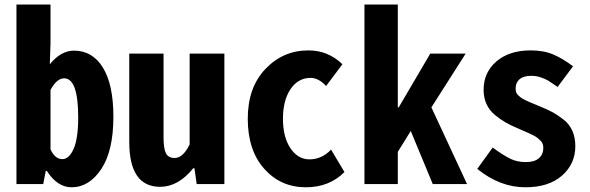

<svg xmlns="http://www.w3.org/2000/svg" viewBox="-20 -792 2540 826"><path d="M288.1 13.7Q226.6 13.7 181.6 -56.6H176.8L166 0H50.8V-772.5H197.3V-606.4L194.3 -515.6Q242.2 -574.2 297.9 -574.2Q377.9 -574.2 422.9 -501Q467.8 -427.7 467.8 -290Q467.8 -142.6 415.5 -64.5Q363.3 13.7 288.1 13.7ZM248 -107.4Q277.3 -107.4 296.9 -151.9Q316.4 -196.3 316.4 -287.1Q316.4 -455.1 255.9 -455.1Q224.6 -455.1 197.3 -405.3V-149.4Q216.8 -107.4 248 -107.4Z M668.9 11.7Q536.1 11.7 536.1 -181.6V-561.5H683.6V-200.2Q683.6 -153.3 693.8 -132.8Q704.1 -112.3 731.4 -112.3Q767.6 -112.3 795.9 -170.9V-561.5H945.3V0H826.2L816.4 -68.4H811.5Q747.1 11.7 668.9 11.7Z M1295.9 13.7Q1187.5 13.7 1116.7 -65.9Q1045.9 -145.5 1045.9 -281.2Q1045.9 -416 1122.1 -495.6Q1198.2 -575.2 1306.6 -575.2Q1391.6 -575.2 1453.1 -515.6L1382.8 -421.9Q1350.6 -457 1316.4 -457Q1262.7 -457 1230 -408.7Q1197.3 -360.4 1197.3 -281.2Q1197.3 -202.1 1229.5 -154.3Q1261.7 -106.4 1311.5 -106.4Q1364.3 -106.4 1404.3 -148.4L1461.9 -51.8Q1396.5 13.7 1295.9 13.7Z M1547.9 0V-772.5H1691.4V-330.1H1695.3L1831.1 -561.5H1983.4L1835.9 -330.1L1989.3 0H1841.8L1747.1 -228.5L1691.4 -138.7V0Z M2240.2 13.7Q2130.9 13.7 2033.2 -65.4L2099.6 -157.2Q2146.5 -123 2175.8 -108.9Q2205.1 -94.7 2242.2 -94.7Q2279.3 -94.7 2298.3 -111.3Q2317.4 -127.9 2317.4 -155.3Q2317.4 -164.1 2314.9 -171.9Q2312.5 -179.7 2305.7 -186.5Q2298.8 -193.4 2293 -198.2Q2287.1 -203.1 2274.9 -209.5Q2262.7 -215.8 2254.9 -219.2Q2247.1 -222.7 2231 -229.5Q2214.8 -236.3 2207 -240.2Q2176.8 -252.9 2155.3 -265.1Q2133.8 -277.3 2109.9 -296.9Q2085.9 -316.4 2073.2 -343.8Q2060.5 -371.1 2060.5 -405.3Q2060.5 -480.5 2115.7 -527.8Q2170.9 -575.2 2262.7 -575.2Q2319.3 -575.2 2360.4 -557.6Q2401.4 -540 2445.3 -506.8L2378.9 -418Q2352.5 -436.5 2339.8 -444.3Q2327.1 -452.1 2307.1 -459Q2287.1 -465.8 2265.6 -465.8Q2232.4 -465.8 2215.3 -451.2Q2198.2 -436.5 2198.2 -411.1Q2198.2 -402.3 2200.7 -395Q2203.1 -387.7 2209.5 -381.8Q2215.8 -376 2221.7 -371.6Q2227.5 -367.2 2238.8 -361.8Q2250 -356.4 2257.8 -353Q2265.6 -349.6 2281.2 -343.3Q2296.9 -336.9 2305.7 -333Q2336.9 -320.3 2358.4 -308.6Q2379.9 -296.9 2404.8 -277.3Q2429.7 -257.8 2442.4 -229Q2455.1 -200.2 2455.1 -163.1Q2455.1 -86.9 2397.9 -36.6Q2340.8 13.7 2240.2 13.7Z"/></svg>

Font: Gen Shin Gothic Monospace Bold
Style: Bold
Weight: 700
Designer: [Source Han Sans]
Ryoko NISHIZUKA  (kana & ideographs); Paul D. Hunt (Latin, Greek & Cyrillic); Wenlong ZHANG  (bopomofo
Version: Version 1.002.20150607